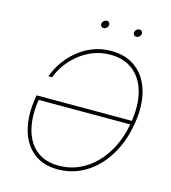

<svg xmlns="http://www.w3.org/2000/svg" viewBox="-130 -1004 995 1118"><g transform="rotate(15 368.0 -445.0)"><path d="M321.3 9.8Q231.9 9.8 174.1 -36.9Q116.2 -83.5 94 -165.5Q71.8 -247.6 88.4 -353.5L91.8 -375H673.3L669.9 -352.5H101.1L111.3 -357.4Q94.7 -256.3 113.5 -178.5Q132.3 -100.6 184.6 -56.6Q236.8 -12.7 320.8 -12.7Q406.7 -12.7 478.3 -56.9Q549.8 -101.1 598.4 -180.2Q647 -259.3 664.1 -363.3Q681.6 -468.8 660.9 -547.9Q640.1 -627 585.4 -670.9Q530.8 -714.8 446.8 -714.8Q390.6 -714.8 342.5 -695.6Q294.4 -676.3 256.1 -644.5Q217.8 -612.8 191.4 -575Q165 -537.1 152.3 -500H129.4Q142.6 -539.1 169.9 -580.6Q197.3 -622.1 237.5 -657.7Q277.8 -693.4 330.6 -715.3Q383.3 -737.3 446.8 -737.3Q537.1 -737.3 597.2 -690.4Q657.2 -643.6 681.2 -559.6Q705.1 -475.6 686.5 -363.3Q672.9 -279.8 640.1 -211.4Q607.4 -143.1 559.3 -93.5Q511.2 -43.9 450.7 -17.1Q390.1 9.8 321.3 9.8ZM564.5 -854.5Q554.7 -854.5 549.1 -861.3Q543.5 -868.2 545.4 -877.4Q546.9 -886.7 554.7 -893.6Q562.5 -900.4 572.3 -900.4Q581.5 -900.4 586.9 -893.8Q592.3 -887.2 590.8 -877.4Q589.4 -868.2 581.5 -861.3Q573.7 -854.5 564.5 -854.5ZM367.2 -854.5Q357.4 -854.5 351.8 -861.3Q346.2 -868.2 348.1 -877.4Q349.6 -886.7 357.4 -893.6Q365.2 -900.4 375 -900.4Q384.3 -900.4 389.6 -893.8Q395 -887.2 393.6 -877.4Q392.1 -868.2 384.3 -861.3Q376.5 -854.5 367.2 -854.5Z"/></g></svg>

Font: Inter 18pt Thin
Style: Italic
Weight: 250
Italic angle: -9.3988°
Version: Version 4.001;git-66647c0bb